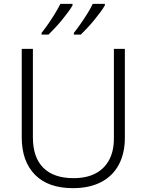

<svg xmlns="http://www.w3.org/2000/svg" viewBox="-20 -968 762 998"><path d="M629 -252Q629 -171 597.5 -112Q566 -53 505.5 -21.5Q445 10 359 10Q230 10 161.5 -60Q93 -130 93 -254V-714H151V-254Q151 -150 205 -96Q259 -42 362 -42Q430 -42 476.5 -66.5Q523 -91 547.5 -137Q572 -183 572 -248V-714H629ZM525 -940Q516 -924 501.5 -904.5Q487 -885 469.5 -863.5Q452 -842 434 -823Q416 -804 400 -788H364V-797Q380 -817 398.5 -843.5Q417 -870 434.5 -898Q452 -926 462 -948H525ZM357 -940Q348 -924 333.5 -904.5Q319 -885 301.5 -863.5Q284 -842 266 -823Q248 -804 232 -788H196V-797Q212 -817 230.5 -843.5Q249 -870 266 -898Q283 -926 294 -948H357Z"/></svg>

Font: Noto Sans Armenian Light
Style: Regular
Weight: 300
Designer: Monotype Design Team
Foundry: Monotype Imaging Inc.
Version: Version 2.007